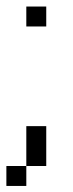

<svg xmlns="http://www.w3.org/2000/svg" viewBox="-20 -458 228 602"><path d="M62.5 -437.5H125V-375H62.5ZM0 62.5H62.5V125H0ZM62.5 -62.5H125V62.5H62.5Z"/></svg>

Font: Pixel Operator
Style: Regular
Weight: 400
Designer: Jayvee Enaguas (HarvettFox96)
Version: 2016.04.25